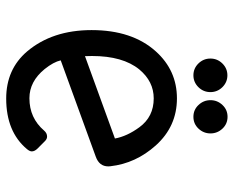

<svg xmlns="http://www.w3.org/2000/svg" viewBox="-88 -664 762 626"><g transform="rotate(90 293.0 -351.0)"><path d="M322.3 -695.3Q337.9 -711.9 360.8 -711.9Q383.8 -711.9 399.4 -695.3Q415 -678.7 415 -656.2Q415 -633.8 399.4 -617.2Q383.8 -600.6 360.8 -600.6Q337.9 -600.6 322.3 -617.2Q306.6 -633.8 306.6 -656.2Q306.6 -678.7 322.3 -695.3ZM187 -695.1Q203.1 -711.4 225.6 -711.4Q248 -711.4 264.2 -695.1Q280.3 -678.7 280.3 -656Q280.3 -633.3 264.2 -616.9Q248 -600.6 225.6 -600.6Q203.1 -600.6 187 -616.9Q170.9 -633.3 170.9 -656Q170.9 -678.7 187 -695.1ZM301.3 9.8Q206.1 9.8 147.9 -58.1Q78.1 -140.6 78.1 -268.6Q78.1 -400.9 147.5 -478Q209.5 -546.9 300.8 -546.9Q392.1 -546.9 454.1 -478Q512.7 -412.6 522 -330.1Q522.5 -326.7 522.5 -323.2Q522.5 -293.5 490.7 -282.2L176.8 -168Q182.1 -144.5 205.1 -115.7Q245.6 -65.9 300.3 -65.9Q364.7 -65.9 405.8 -113.8Q414.1 -123.5 425.3 -123.5Q433.1 -123.5 439.9 -116.7L464.4 -92.3Q473.6 -83 473.6 -73.7Q473.6 -66.9 466.3 -58.1Q409.7 9.8 301.3 9.8ZM431.6 -344.7Q424.3 -384.3 395 -424.3Q360.8 -471.2 300.8 -471.2Q245.6 -471.2 206.5 -424.3Q162.6 -370.6 162.6 -270Q162.6 -258.3 163.1 -247.1Z"/></g></svg>

Font: Simply Mono
Style: Book
Weight: 400
Designer: Wojciech Kalinowski "wmk69" (wmk69@o2.pl)
Foundry: Wojciech Kalinowski "wmk69" (wmk69@o2.pl)
Version: Version 1.0.0